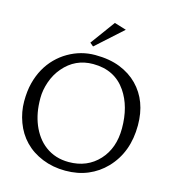

<svg xmlns="http://www.w3.org/2000/svg" viewBox="-138 -1093 1111 1219"><g transform="rotate(15 417.5 -483.0)"><path d="M221.7 -699.7Q304.2 -747.6 398.4 -747.6Q492.7 -747.6 562 -720Q631.3 -692.4 678.7 -644Q774.9 -545.9 774.9 -386.2Q774.9 -208.5 667 -96.2Q617.2 -44.4 551 -16.6Q484.9 11.2 403.1 11.2Q321.3 11.2 251.7 -17.1Q182.1 -45.4 134.5 -94.7Q86.9 -144 62.3 -211.2Q37.6 -278.3 37.6 -346.9Q37.6 -415.5 51.3 -468.3Q64.9 -521 89.1 -564.5Q113.3 -607.9 147.2 -642.1Q181.2 -676.3 221.7 -699.7ZM255.4 -96.2Q320.8 -47.4 409.7 -47.4Q531.2 -47.4 607.4 -129.9Q682.1 -210.9 682.1 -341.3Q682.1 -484.9 617.2 -580.1Q543 -689 400.4 -689Q282.7 -689 206.1 -598.6Q170.4 -557.1 151.1 -502Q131.8 -446.8 131.8 -394Q131.8 -341.3 139.6 -299.3Q147.5 -257.3 162.8 -220Q178.2 -182.6 201.4 -150.9Q224.6 -119.1 255.4 -96.2ZM543.5 -952.6 370.1 -796.4 347.2 -815.4 465.3 -976.6Z"/></g></svg>

Font: Habibi
Style: Regular
Weight: 400
Designer: Magnus Gaarde
Foundry: Magnus Gaarde
Version: Version 1.001